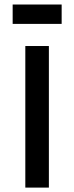

<svg xmlns="http://www.w3.org/2000/svg" viewBox="-20 -852 338 872"><path d="M95 0V-643H202V0ZM37.5 -831.5H260V-743.5H37.5Z"/></svg>

Font: Karla SemiBold
Style: Regular
Weight: 600
Designer: Jonathan Pinhorn
Version: Version 2.004; ttfautohint (v1.8.4.7-5d5b);gftools[0.9.33]